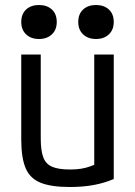

<svg xmlns="http://www.w3.org/2000/svg" viewBox="-20 -738 540 768"><path d="M259 10Q185 10 142.5 -7Q100 -24 82.5 -65.5Q65 -107 65 -180V-520H143V-184Q143 -136 153 -109Q163 -82 188.5 -71Q214 -60 260 -60Q284 -60 303.5 -63Q323 -66 342.5 -73Q362 -80 385 -92L357 -42V-520H435V-22Q398 -6 355 2Q312 10 259 10ZM136 -582Q104 -582 84.5 -600.5Q65 -619 65 -650Q65 -682 84.5 -700Q104 -718 136 -718Q168 -718 187.5 -700Q207 -682 207 -650Q207 -619 187.5 -600.5Q168 -582 136 -582ZM364 -582Q332 -582 312.5 -600.5Q293 -619 293 -650Q293 -682 312.5 -700Q332 -718 364 -718Q396 -718 415.5 -700Q435 -682 435 -650Q435 -619 415.5 -600.5Q396 -582 364 -582Z"/></svg>

Font: M PLUS Code Latin
Style: Regular
Weight: 400
Designer: Coji Morishita
Foundry: UNDERFOREST DESIGN
Version: Version 1.002; ttfautohint (v1.8.3)